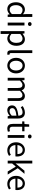

<svg xmlns="http://www.w3.org/2000/svg" viewBox="2554 -3390 1065 6213"><g transform="rotate(90 3086.5 -283.5)"><path d="M277 13C342 13 399 -22 442 -64H444L453 0H527V-796H436V-587L441 -493C393 -533 352 -557 288 -557C164 -557 53 -447 53 -271C53 -90 141 13 277 13ZM297 -63C201 -63 147 -141 147 -272C147 -396 216 -480 304 -480C349 -480 390 -464 436 -423V-138C391 -88 347 -63 297 -63Z M712 0H803V-543H712ZM758 -655C794 -655 821 -680 821 -714C821 -751 794 -773 758 -773C722 -773 695 -751 695 -714C695 -680 722 -655 758 -655Z M987 229H1078V45L1076 -50C1125 -10 1177 13 1226 13C1351 13 1462 -94 1462 -280C1462 -447 1386 -557 1246 -557C1183 -557 1122 -521 1073 -481H1070L1062 -543H987ZM1211 -63C1175 -63 1127 -78 1078 -120V-405C1131 -454 1178 -480 1224 -480C1327 -480 1367 -399 1367 -279C1367 -144 1301 -63 1211 -63Z M1703 13C1727 13 1743 10 1756 5L1743 -65C1733 -63 1729 -63 1724 -63C1710 -63 1698 -74 1698 -102V-796H1607V-108C1607 -31 1635 13 1703 13Z M2103 13C2236 13 2355 -91 2355 -271C2355 -452 2236 -557 2103 -557C1970 -557 1851 -452 1851 -271C1851 -91 1970 13 2103 13ZM2103 -63C2009 -63 1946 -146 1946 -271C1946 -396 2009 -481 2103 -481C2197 -481 2261 -396 2261 -271C2261 -146 2197 -63 2103 -63Z M2498 0H2589V-394C2639 -450 2685 -477 2726 -477C2795 -477 2827 -434 2827 -332V0H2918V-394C2969 -450 3013 -477 3055 -477C3124 -477 3156 -434 3156 -332V0H3247V-344C3247 -483 3194 -557 3082 -557C3016 -557 2959 -514 2903 -453C2881 -517 2836 -557 2753 -557C2688 -557 2631 -516 2584 -464H2581L2573 -543H2498Z M3549 13C3616 13 3677 -22 3729 -65H3732L3740 0H3815V-334C3815 -468 3759 -557 3627 -557C3540 -557 3463 -518 3413 -486L3449 -423C3492 -452 3549 -481 3612 -481C3701 -481 3724 -414 3724 -344C3493 -318 3390 -259 3390 -141C3390 -43 3458 13 3549 13ZM3575 -60C3521 -60 3479 -85 3479 -147C3479 -217 3541 -262 3724 -284V-132C3671 -85 3628 -60 3575 -60Z M4144 13C4177 13 4213 3 4244 -7L4226 -75C4208 -68 4183 -61 4164 -61C4101 -61 4080 -99 4080 -166V-469H4227V-543H4080V-695H4004L3993 -543L3908 -538V-469H3989V-168C3989 -59 4028 13 4144 13Z M4350 0H4441V-543H4350ZM4396 -655C4432 -655 4459 -680 4459 -714C4459 -751 4432 -773 4396 -773C4360 -773 4333 -751 4333 -714C4333 -680 4360 -655 4396 -655Z M4844 13C4918 13 4976 -12 5024 -43L4991 -103C4951 -76 4908 -60 4855 -60C4752 -60 4681 -134 4675 -250H5041C5043 -263 5045 -282 5045 -302C5045 -457 4967 -557 4829 -557C4703 -557 4584 -447 4584 -271C4584 -92 4700 13 4844 13ZM4674 -315C4685 -422 4753 -484 4830 -484C4915 -484 4965 -425 4965 -315Z M5179 0H5269V-143L5371 -262L5530 0H5629L5423 -325L5605 -543H5504L5271 -256H5269V-796H5179Z M5930 13C6004 13 6062 -12 6110 -43L6077 -103C6037 -76 5994 -60 5941 -60C5838 -60 5767 -134 5761 -250H6127C6129 -263 6131 -282 6131 -302C6131 -457 6053 -557 5915 -557C5789 -557 5670 -447 5670 -271C5670 -92 5786 13 5930 13ZM5760 -315C5771 -422 5839 -484 5916 -484C6001 -484 6051 -425 6051 -315Z"/></g></svg>

Font: Noto Sans CJK KR Regular
Style: Regular
Weight: 400
Designer: Ryoko NISHIZUKA (kana & ideographs); Paul D. Hunt (Latin, Greek & Cyrillic); Wenlong ZHANG (bopomofo); Sandoll Communica
Foundry: Adobe Systems Incorporated
Version: Version 1.004;PS 1.004;hotconv 1.0.82;makeotf.lib2.5.63406